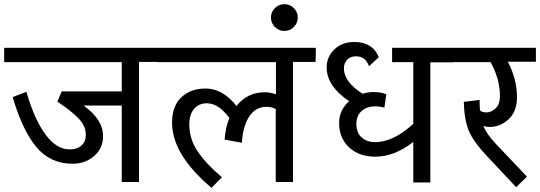

<svg xmlns="http://www.w3.org/2000/svg" viewBox="-40 -877 2599 924"><path d="M738 -647V-579H629V-1H546V-369H362Q456 -302 456 -222Q456 -163 413 -126Q370 -89 310 -89Q201 -89 134 -170.5Q67 -252 21 -410L87 -435Q126 -301 179 -229.5Q232 -158 295 -158Q332 -158 352.5 -177Q373 -196 373 -228Q373 -270 339 -306Q305 -342 236 -388L257 -437H546V-578H-20V-647Z M1480 -647 1479 -579H1370V-1H1287V-352Q1267 -363 1243 -363Q1190 -363 1159.5 -316.5Q1129 -270 1124 -190L1041 -205Q1045 -264 1064 -309Q1012 -380 955 -380Q918 -380 894.5 -353.5Q871 -327 871 -278Q871 -208 911.5 -148Q952 -88 1028 -24L978 27Q788 -133 788 -287Q788 -366 832.5 -408.5Q877 -451 949 -451Q1032 -451 1098 -367Q1150 -433 1234 -433Q1261 -433 1288 -423V-578H718V-647Z M1264 -793Q1264 -819 1283 -838Q1302 -857 1328 -857Q1355 -857 1374 -838Q1393 -819 1393 -793Q1393 -766 1374 -747Q1355 -728 1328 -728Q1302 -728 1283 -747Q1264 -766 1264 -793Z M2141 -647V-577H2031V1H1949V-194Q1859 -123 1766 -123Q1689 -123 1640.5 -167.5Q1592 -212 1592 -285Q1592 -347 1640 -390Q1532 -463 1532 -553Q1532 -603 1569 -639Q1606 -675 1665 -675Q1753 -675 1783 -602L1736 -558Q1719 -606 1674 -606Q1646 -606 1630.5 -589.5Q1615 -573 1615 -548Q1615 -483 1705 -426Q1732 -434 1757 -434Q1795 -434 1819 -423L1810 -359Q1788 -365 1766 -365Q1724 -365 1699.5 -342Q1675 -319 1675 -282Q1675 -237 1701 -215Q1727 -193 1765 -193Q1853 -193 1949 -281V-578H1847V-647Z M2539 -647V-580H2404Q2448 -495 2448 -410Q2448 -340 2407.5 -303Q2367 -266 2317 -266Q2301 -266 2286 -271Q2301 -233 2346 -185L2496 -27L2444 24L2311 -118Q2238 -194 2216 -248Q2194 -302 2192 -387L2268 -396Q2268 -375 2270 -345Q2282 -336 2301 -336Q2324 -336 2345 -355.5Q2366 -375 2366 -415Q2366 -496 2321 -578H2120V-647Z"/></svg>

Font: Martel Sans
Style: Regular
Weight: 400
Designer: Dan Reynolds and Mathieu Réguer
Foundry: Dan Reynolds and Mathieu Réguer
Version: Version 1.001;PS 001.001;hotconv 1.0.70;makeotf.lib2.5.58329